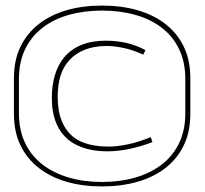

<svg xmlns="http://www.w3.org/2000/svg" viewBox="-20 -601 735 689"><path d="M663 -192V-320Q663 -385 639.5 -433.5Q616 -482 573.5 -515Q531 -548 473 -564.5Q415 -581 346 -581Q277 -581 219.5 -564.5Q162 -548 119.5 -515Q77 -482 53.5 -433.5Q30 -385 30 -320V-192Q30 -128 53.5 -79.5Q77 -31 119.5 2Q162 35 219.5 51.5Q277 68 346 68Q415 68 473 51.5Q531 35 573.5 2Q616 -31 639.5 -79.5Q663 -128 663 -192ZM645 -317V-195Q645 -134 623 -88Q601 -42 561 -11Q521 20 466 36Q411 52 346 52Q281 52 226.5 36Q172 20 132 -11Q92 -42 70 -88Q48 -134 48 -195V-317Q48 -378 70 -424Q92 -470 132 -501Q172 -532 226.5 -547.5Q281 -563 346 -563Q411 -563 466 -547.5Q521 -532 561 -501Q601 -470 623 -424Q645 -378 645 -317ZM494 -405 502 -421Q471 -438 435.5 -446.5Q400 -455 359 -455Q309 -455 271.5 -439.5Q234 -424 210 -395Q188 -368 177 -331.5Q166 -295 166 -250Q166 -196 182.5 -157.5Q199 -119 231 -95Q256 -77 289.5 -67.5Q323 -58 364 -58Q403 -58 444 -66.5Q485 -75 527 -91L521 -109Q499 -100 478.5 -93.5Q458 -87 438.5 -83Q419 -79 402 -77Q385 -75 371 -75Q331 -75 299.5 -83Q268 -91 245 -108Q217 -130 202 -166Q187 -202 187 -255Q187 -296 197 -328.5Q207 -361 228 -384Q250 -409 284 -422.5Q318 -436 363 -436Q378 -436 393.5 -434Q409 -432 425.5 -428.5Q442 -425 459 -419Q476 -413 494 -405Z"/></svg>

Font: Advent Pro Thin
Style: Regular
Weight: 250
Version: Version 3.000